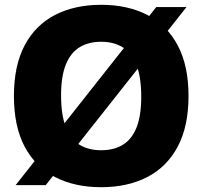

<svg xmlns="http://www.w3.org/2000/svg" viewBox="-20 -770 843 800"><path d="M170.5 1.5H45L631 -740.5H757ZM401.5 10Q291.5 10 209.8 -32Q128 -74 83 -158.5Q38 -243 38 -370Q38 -497 83 -581.5Q128 -666 209.8 -708Q291.5 -750 401.5 -750Q512 -750 593.8 -707.8Q675.5 -665.5 720.5 -581Q765.5 -496.5 765.5 -370Q765.5 -243.5 720.5 -159Q675.5 -74.5 593.5 -32.2Q511.5 10 401.5 10ZM401.5 -144Q455 -144 492.2 -167Q529.5 -190 549 -239Q568.5 -288 568.5 -366.5Q568.5 -448.5 548.8 -499Q529 -549.5 491.5 -572.8Q454 -596 401.5 -596Q349 -596 311.8 -573.2Q274.5 -550.5 254.5 -501.5Q234.5 -452.5 234.5 -373.5Q234.5 -291 254.2 -240.5Q274 -190 311.2 -167Q348.5 -144 401.5 -144Z"/></svg>

Font: Encode Sans SC Condensed Thin ExtraBold
Style: Regular
Weight: 800
Version: Version 3.002